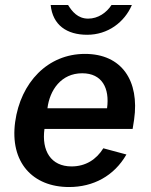

<svg xmlns="http://www.w3.org/2000/svg" viewBox="-20 -743 606 773"><path d="M511 -723H429C409 -692 375 -668 335 -668C293 -668 270 -697 254 -723H184C192 -642 249 -603 331 -603C414 -603 481 -653 511 -723ZM159 -224H514L520 -262C542 -417 471 -526 322 -526C172 -526 63 -411 41 -252C19 -90 111 10 258 10C355 10 439 -34 489 -121L396 -146C368 -101 325 -73 268 -73C185 -73 147 -136 159 -224ZM171 -307C180 -380 226 -448 311 -448C391 -448 422 -388 411 -307Z"/></svg>

Font: United Sans SemiBold
Style: Italic
Weight: 600
Italic angle: -8°
Designer: Pablo Impallari, Rodrigo Fuenzalida (Modified by Dan O. Williams)
Version: Version 1.000;PS 001.000;hotconv 1.0.88;makeotf.lib2.5.64775